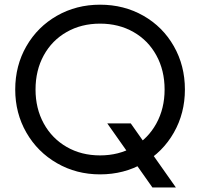

<svg xmlns="http://www.w3.org/2000/svg" viewBox="-20 -741 866 831"><path d="M45.9 -353.5Q45.9 -457 94.2 -541Q142.6 -625 226.6 -672.9Q310.5 -720.7 413.1 -720.7Q516.6 -720.7 600.6 -672.9Q684.6 -625 732.4 -541Q780.3 -457 780.3 -353.5Q780.3 -251 732.4 -167Q684.6 -83 600.6 -34.7Q516.6 13.7 413.1 13.7Q310.5 13.7 226.6 -34.7Q142.6 -83 94.2 -167Q45.9 -251 45.9 -353.5ZM692.4 -353.5Q692.4 -436.5 656.7 -501.5Q621.1 -566.4 557.6 -602.5Q494.1 -638.7 413.1 -638.7Q332 -638.7 268.6 -602.5Q205.1 -566.4 169.4 -501.5Q133.8 -436.5 133.8 -353.5Q133.8 -271.5 169.4 -206.5Q205.1 -141.6 268.6 -105Q332 -68.4 413.1 -68.4Q494.1 -68.4 557.6 -105Q621.1 -141.6 656.7 -206.5Q692.4 -271.5 692.4 -353.5ZM444.3 -207H545.9L741.2 70.3H639.6Z"/></svg>

Font: Wanted Sans Variable
Style: Regular
Weight: 400
Designer: Original Design by Kil Hyung-jin and Kang Hanbin, Wanted Lab, Inc; Hangeul from Source Han Sans by Jang Soo-young and Ka
Foundry: Wanted Lab, Inc.
Version: Version 1.003;Glyphs 3.2 (3227)